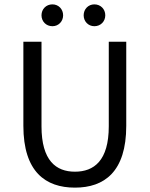

<svg xmlns="http://www.w3.org/2000/svg" viewBox="-20 -847 685 879"><path d="M323 12C457 12 558 -60 558 -271V-656H478V-269C478 -111 410 -61 323 -61C237 -61 170 -111 170 -269V-656H87V-271C87 -60 189 12 323 12ZM220 -727C248 -727 269 -749 269 -777C269 -805 248 -827 220 -827C191 -827 170 -805 170 -777C170 -749 191 -727 220 -727ZM412 -727C441 -727 462 -749 462 -777C462 -805 441 -827 412 -827C384 -827 363 -805 363 -777C363 -749 384 -727 412 -727Z"/></svg>

Font: TestCFFThree
Style: Regular
Weight: 400